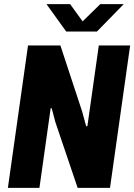

<svg xmlns="http://www.w3.org/2000/svg" viewBox="-20 -905 647 925"><path d="M18 0 115 -686H271L376 -367L395 -297H401L456 -686H607L510 0H354L246 -319L229 -384L224 -383L170 0ZM299 -753 204 -885H318L378 -802L463 -885H576L447 -753Z"/></svg>

Font: Chivo Mono Medium
Style: Bold Italic
Weight: 700
Italic angle: -8.05°
Monospace: yes
Version: Version 1.008